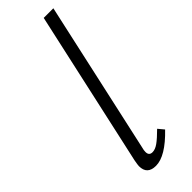

<svg xmlns="http://www.w3.org/2000/svg" viewBox="-243 -726 747 747"><g transform="rotate(-45 130.0 -353.0)"><path d="M55 -41Q55 -47 59 -69L201 -711H254L115 -82Q112 -72 112 -62Q112 -42 131 -42Q146 -42 163.5 -54.5Q181 -67 208 -94L228 -70Q156 5 103 5Q55 5 55 -41Z"/></g></svg>

Font: Ysabeau Semilight
Style: Italic
Weight: 300
Italic angle: -12°
Designer: Christian Thalmann (Catharsis Fonts)
Version: Version 0.003